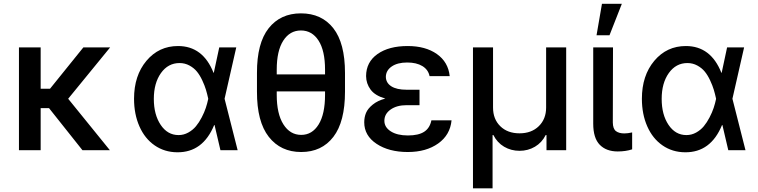

<svg xmlns="http://www.w3.org/2000/svg" viewBox="-20 -797 4023 1019"><path d="M195.8 -545.4V-326.2H245.6L422.4 -545.4H564.5L341.8 -272.9L563 0H417.5L240.2 -223.1H195.8V0H80.6V-545.4Z M920.4 11.2Q853 10.7 800.8 -25.4Q748.5 -61.5 720 -126.2Q691.4 -190.9 691.4 -272.9Q691.4 -396 757.3 -474.4Q823.2 -552.7 924.8 -552.7Q1057.1 -552.7 1113.3 -410.6H1114.7L1143.6 -545.4H1233.9L1171.9 -272.9L1241.2 0H1149.9L1118.7 -133.3H1116.7Q1056.6 12.7 920.4 11.2ZM1085 -272.9V-273.9Q1079.6 -298.8 1073 -320.8Q1066.4 -342.8 1053.7 -370.1Q1041 -397.5 1025.4 -416.7Q1009.8 -436 985.6 -449.2Q961.4 -462.4 933.1 -462.4Q872.1 -462.4 834.2 -409.2Q796.4 -356 796.4 -272Q796.4 -188.5 832.8 -134.3Q869.1 -80.1 927.7 -80.1Q955.1 -80.1 979.2 -93.5Q1003.4 -106.9 1020 -127Q1036.6 -147 1050.5 -173.8Q1064.5 -200.7 1072.3 -224.4Q1080.1 -248 1085 -271.5Z M1811 -409.7V-310.5Q1811 -150.9 1749.3 -70.6Q1687.5 9.8 1578.6 9.8Q1469.7 9.8 1406.5 -70.8Q1343.3 -151.4 1343.8 -310.5V-409.7Q1343.3 -567.9 1405.8 -647Q1468.3 -726.1 1577.1 -726.1Q1687 -726.1 1749 -647.2Q1811 -568.4 1811 -409.7ZM1448.7 -402.3H1705.1V-427.2Q1705.1 -527.8 1670.7 -581.5Q1636.2 -635.3 1577.1 -635.3Q1518.1 -635.3 1483.4 -581.3Q1448.7 -527.3 1448.7 -427.2ZM1705.1 -293.5V-312H1448.7V-293.5Q1448.7 -192.9 1484.1 -137Q1519.5 -81.1 1578.6 -81.1Q1636.7 -81.1 1670.9 -136.2Q1705.1 -191.4 1705.1 -293.5Z M2206.5 -284.7V-238.8H2137.7Q2085.9 -238.8 2053 -215.6Q2020 -192.4 2020 -155.8Q2020 -121.6 2054 -99.9Q2087.9 -78.1 2145 -78.1Q2201.2 -78.1 2231.2 -97.7Q2261.2 -117.2 2269.5 -158.2H2376.5Q2369.1 -80.6 2305.4 -35.4Q2241.7 9.8 2144.5 9.8Q2043.9 9.8 1978.5 -33.7Q1913.1 -77.1 1913.1 -147.9Q1913.1 -174.8 1922.6 -197.8Q1932.1 -220.7 1958.3 -241.9Q1984.4 -263.2 2024.9 -273.9Q1970.2 -289.6 1946.8 -321.5Q1923.3 -353.5 1922.9 -393.1Q1923.3 -467.8 1983.6 -510.3Q2043.9 -552.7 2143.6 -552.7Q2238.3 -552.7 2298.6 -510.3Q2358.9 -467.8 2366.7 -393.1H2259.8Q2252.9 -427.2 2221.7 -446.3Q2190.4 -465.3 2141.1 -465.3Q2089.4 -465.3 2058.8 -444.1Q2028.3 -422.9 2027.8 -389.2Q2028.3 -357.4 2056.6 -339.1Q2085 -320.8 2137.7 -320.8H2206.5Z M2490.2 202.6V-545.4H2596.7V-226.1Q2596.7 -164.6 2635.3 -127Q2673.8 -89.4 2737.3 -89.4Q2800.8 -89.4 2839.6 -127.4Q2878.4 -165.5 2878.4 -226.1V-545.4H2984.9V0H2880.4V-80.1H2876Q2856 -40 2819.1 -18.3Q2782.2 3.4 2737.3 3.4Q2692.4 3.4 2655.5 -18.3Q2618.7 -40 2598.6 -80.1H2594.2V202.6Z M3128.4 -545.4H3233.4L3232.4 -147Q3232.9 -113.3 3249 -101.1Q3265.1 -88.9 3293.5 -88.9Q3312 -88.9 3335 -94.2V-4.4Q3301.3 6.8 3258.3 6.8Q3197.8 6.8 3163.1 -28.6Q3128.4 -64 3128.4 -141.1ZM3146 -609.9 3174.8 -776.9H3280.3L3214.8 -609.9Z M3615.7 11.2Q3548.3 10.7 3496.1 -25.4Q3443.8 -61.5 3415.3 -126.2Q3386.7 -190.9 3386.7 -272.9Q3386.7 -396 3452.6 -474.4Q3518.6 -552.7 3620.1 -552.7Q3752.4 -552.7 3808.6 -410.6H3810.1L3838.9 -545.4H3929.2L3867.2 -272.9L3936.5 0H3845.2L3814 -133.3H3812Q3752 12.7 3615.7 11.2ZM3780.3 -272.9V-273.9Q3774.9 -298.8 3768.3 -320.8Q3761.7 -342.8 3749 -370.1Q3736.3 -397.5 3720.7 -416.7Q3705.1 -436 3680.9 -449.2Q3656.7 -462.4 3628.4 -462.4Q3567.4 -462.4 3529.5 -409.2Q3491.7 -356 3491.7 -272Q3491.7 -188.5 3528.1 -134.3Q3564.5 -80.1 3623 -80.1Q3650.4 -80.1 3674.6 -93.5Q3698.7 -106.9 3715.3 -127Q3731.9 -147 3745.8 -173.8Q3759.8 -200.7 3767.6 -224.4Q3775.4 -248 3780.3 -271.5Z"/></svg>

Font: Karasuma Gothic
Style: Regular
Weight: 500
Designer: Rasmus Andersson / Ryoko Nishizuka
Foundry: Genbu
Version: Version 1.00